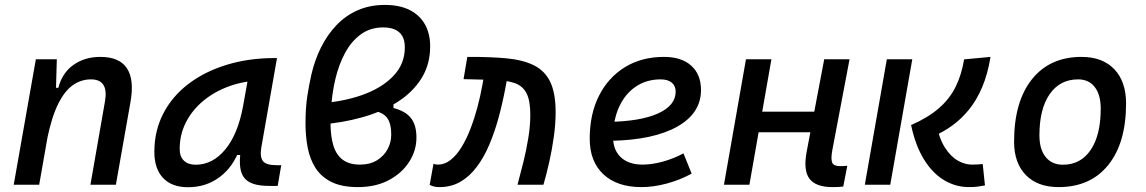

<svg xmlns="http://www.w3.org/2000/svg" viewBox="-20 -762 4728 792"><path d="M36.6 0 127.9 -517.6H214.4L210.9 -394L141.6 0ZM353 0 413.1 -344.2Q420.9 -389.2 406.5 -411.9Q392.1 -434.6 355 -434.6Q315.4 -434.6 281.7 -411.6Q248 -388.7 220.9 -335.2Q193.8 -281.7 174.8 -190.4L199.2 -399.9H220.7Q236.3 -460.9 282.7 -494.1Q329.1 -527.3 394 -527.3Q472.7 -527.3 503.7 -480.2Q534.7 -433.1 518.1 -340.3L458 0Z M755.4 10.3Q689 10.3 652.8 -27.8Q616.7 -65.9 616.7 -135.3Q616.7 -223.1 654.1 -294.7Q691.4 -366.2 758.8 -417Q826.2 -467.8 916.5 -495.1Q1006.8 -522.5 1112.8 -522.5H1122.6L1058.1 -154.8Q1051.3 -115.7 1064.2 -98.1Q1077.1 -80.6 1120.1 -80.6H1140.1L1125.5 4.9H1090.8Q1053.2 4.9 1028.1 -2.7Q1002.9 -10.3 989 -26.6Q975.1 -43 971.2 -69.8Q967.3 -96.7 972.2 -135.3L1000.5 -122.6H943.8L969.7 -150.9Q942.9 -74.2 886.7 -32Q830.6 10.3 755.4 10.3ZM787.1 -82.5Q857.4 -82.5 909.7 -146Q961.9 -209.5 982.9 -325.7L1008.3 -467.3L1047.9 -429.7Q979.5 -426.8 920.2 -404.3Q860.8 -381.8 816.2 -344Q771.5 -306.2 746.3 -256.1Q721.2 -206.1 721.2 -147.5Q721.2 -116.2 738.5 -99.4Q755.9 -82.5 787.1 -82.5Z M1297.9 -248 1288.6 -335.4Q1390.1 -340.8 1471.9 -369.4Q1553.7 -397.9 1601.8 -447.8Q1649.9 -497.6 1649.9 -566.4Q1649.9 -595.7 1639.2 -613.8Q1628.4 -631.8 1608.6 -640.4Q1588.9 -648.9 1561 -648.9Q1507.8 -648.9 1468.8 -620.6Q1429.7 -592.3 1403.8 -544.4Q1377.9 -496.6 1363.8 -437.5Q1353.5 -394.5 1348.4 -346.7Q1343.3 -298.8 1343.3 -256.8Q1343.3 -199.2 1355.5 -160.6Q1367.7 -122.1 1394.5 -102.5Q1421.4 -83 1464.8 -83Q1505.9 -83 1534.7 -100.6Q1563.5 -118.2 1578.6 -146.2Q1593.8 -174.3 1593.8 -206.1Q1593.8 -240.7 1584.7 -262Q1575.7 -283.2 1555.7 -293.9Q1535.6 -304.7 1502.4 -307.6L1603 -345.2V-316.4Q1627.9 -310.1 1645.8 -299.8Q1663.6 -289.6 1675 -275.1Q1686.5 -260.7 1692.1 -240.7Q1697.8 -220.7 1697.8 -194.3Q1697.8 -141.1 1668 -94.5Q1638.2 -47.9 1584 -19Q1529.8 9.8 1456.5 9.8Q1390.1 9.8 1347.7 -11.2Q1305.2 -32.2 1281.7 -68.8Q1258.3 -105.5 1249.3 -152.6Q1240.2 -199.7 1240.2 -252Q1240.2 -317.9 1247.6 -365.2Q1254.9 -412.6 1264.2 -453.6Q1278.3 -514.6 1304.4 -566.9Q1330.6 -619.1 1368.2 -658.4Q1405.8 -697.8 1455.6 -719.7Q1505.4 -741.7 1567.4 -741.7Q1628.4 -741.7 1669.9 -720.7Q1711.4 -699.7 1732.9 -661.4Q1754.4 -623 1754.4 -570.8Q1754.4 -496.1 1718.5 -438.7Q1682.6 -381.3 1619.6 -341.3Q1556.6 -301.3 1474.1 -278.1Q1391.6 -254.9 1297.9 -248Z M2114.7 0Q2126.5 -43 2138.7 -92.3Q2150.9 -141.6 2159.2 -192.1Q2167.5 -242.7 2167.5 -288.6Q2167.5 -346.7 2152.1 -377Q2136.7 -407.2 2104 -418.9Q2071.3 -430.7 2018.8 -432.4Q1966.3 -434.1 1892.1 -435.5L1907.7 -527.3Q2000 -527.8 2068.4 -521.5Q2136.7 -515.1 2182.1 -492.7Q2227.5 -470.2 2249.8 -424.1Q2272 -377.9 2272 -298.8Q2272 -251.5 2264.6 -198.5Q2257.3 -145.5 2245.8 -94.2Q2234.4 -43 2221.7 0ZM1793 9.8Q1782.2 9.8 1773.4 8.1Q1764.6 6.3 1752.4 1L1768.1 -86.4Q1775.4 -84.5 1777.3 -83.7Q1779.3 -83 1785.2 -83Q1814.5 -83 1839.1 -102.5Q1863.8 -122.1 1884.3 -155.8Q1904.8 -189.5 1920.9 -231.4Q1937 -273.4 1949.2 -319.1Q1961.4 -364.7 1969.2 -408.2L1975.6 -442.4L2071.8 -436.5L2064.5 -397.9Q2052.7 -335.4 2036.4 -275.6Q2020 -215.8 1998 -164.3Q1976.1 -112.8 1946.5 -73.5Q1917 -34.2 1879.2 -12.2Q1841.3 9.8 1793 9.8Z M2630.4 -83Q2669.4 -83 2713.9 -95.2Q2758.3 -107.4 2799.3 -129.4L2833 -45.9Q2785.2 -19.5 2730.5 -4.9Q2675.8 9.8 2626 9.8Q2525.4 9.8 2469 -43Q2412.6 -95.7 2412.6 -189.9Q2412.6 -291.5 2450.9 -367.2Q2489.3 -442.9 2558.1 -485.1Q2627 -527.3 2718.8 -527.3Q2791 -527.3 2831.3 -491.2Q2871.6 -455.1 2871.6 -390.6Q2871.6 -294.9 2773.7 -239.7Q2675.8 -184.6 2500.5 -181.2L2490.2 -259.3Q2621.1 -261.2 2694.1 -293.9Q2767.1 -326.7 2767.1 -384.3Q2767.1 -407.7 2751 -421.1Q2734.9 -434.6 2705.1 -434.6Q2647 -434.6 2602.8 -404.8Q2558.6 -375 2533.9 -321.3Q2509.3 -267.6 2508.8 -195.8Q2509.3 -142.6 2541.5 -112.8Q2573.7 -83 2630.4 -83Z M2966.3 0 3057.1 -517.6H3162.1L3071.3 0ZM3034.7 -216.3 3049.3 -301.3H3425.8L3411.1 -216.3ZM3414.1 9.8Q3344.7 9.8 3318.8 -25.1Q3293 -60.1 3307.6 -136.7L3379.9 -517.6H3484.4L3413.1 -141.6Q3406.7 -106 3412.8 -91.3Q3418.9 -76.7 3444.8 -76.7Q3458.5 -76.7 3475.1 -78.1L3458.5 7.3Q3449.2 8.8 3438.2 9.3Q3427.2 9.8 3414.1 9.8Z M3977.1 9.8Q3921.9 9.8 3874 -19Q3826.2 -47.9 3791 -105Q3755.9 -162.1 3738.3 -246.1Q3809.1 -277.3 3853.3 -315.9Q3897.5 -354.5 3921.9 -403.8Q3946.3 -453.1 3957 -517.1L4065.9 -527.3Q4054.2 -455.6 4031.2 -401.9Q4008.3 -348.1 3976.8 -309.6Q3945.3 -271 3908.4 -244.4Q3871.6 -217.8 3832 -200.7L3841.8 -252.9Q3854 -190.4 3877.9 -153.1Q3901.9 -115.7 3931.2 -99.4Q3960.4 -83 3988.8 -83Q4004.9 -83 4013.9 -83.7Q4022.9 -84.5 4033.7 -85.4L4043 2.9Q4027.8 5.9 4012.5 7.8Q3997.1 9.8 3977.1 9.8ZM3547.4 0 3638.2 -517.6H3743.2L3652.3 0Z M4346.7 9.8Q4260.3 9.8 4211.7 -39.8Q4163.1 -89.4 4163.1 -177.7Q4163.1 -342.8 4236.8 -435.1Q4310.5 -527.3 4441.4 -527.3Q4527.8 -527.3 4576.4 -476.6Q4625 -425.8 4625 -335Q4625 -172.4 4551.5 -81.3Q4478 9.8 4346.7 9.8ZM4364.7 -82.5Q4438 -82.5 4479.2 -143.8Q4520.5 -205.1 4520.5 -314Q4520.5 -370.6 4496.1 -402.6Q4471.7 -434.6 4427.2 -434.6Q4352.1 -434.6 4309.8 -373.5Q4267.6 -312.5 4267.6 -203.6Q4267.6 -146.5 4293.2 -114.5Q4318.8 -82.5 4364.7 -82.5Z"/></svg>

Font: Cascadia Code
Style: Italic
Weight: 400
Italic angle: -10°
Designer: Aaron Bell
Foundry: Saja Typeworks
Version: Version 2407.024